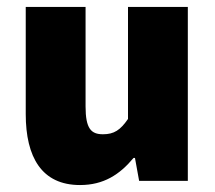

<svg xmlns="http://www.w3.org/2000/svg" viewBox="-20 -520 618 552"><path d="M210 12C278 12 324 -18 364 -66H368L380 0H520V-500H348V-178C326 -146 308 -134 276 -134C242 -134 226 -150 226 -214V-500H54V-192C54 -68 100 12 210 12Z"/></svg>

Font: Giro Sans Black
Style: Regular
Weight: 900
Designer: Paul D. Hunt
Foundry: Adobe Systems Incorporated
Version: Version 1.000;PS 1.0;hotconv 1.0.88;makeotf.lib2.5.647800